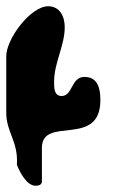

<svg xmlns="http://www.w3.org/2000/svg" viewBox="-47 -620 396 614"><path d="M7 -93C16 -70 38 -26 67 -26C75 -26 87 -28 87 -40V-147C87 -252 274 -145 274 -300C274 -335 267 -374 223 -374C180 -374 186 -313 150 -313C125 -313 126 -341 126 -359C126 -419 160 -474 160 -533C160 -568 144 -600 107 -600C51 -600 -27 -496 -27 -440V-260C-27 -196 12 -168 7 -93Z"/></svg>

Font: Charger
Style: Overspray
Weight: 400
Designer: Jasper
Foundry: Cannot Into Space Fonts
Version: Version 0.980